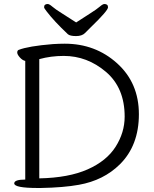

<svg xmlns="http://www.w3.org/2000/svg" viewBox="-20 -930 768 958"><path d="M176 -40Q323 -43 417.5 -85Q512 -127 557 -198Q602 -269 602 -348Q602 -492 508.5 -571.5Q415 -651 298 -651Q234 -651 176 -635ZM51 -15Q51 -34 106 -34V-626Q92 -629 79 -643.5Q66 -658 66 -668Q66 -678 73 -681Q121 -700 244 -710Q277 -712 303 -712Q456 -712 564.5 -614Q673 -516 673 -360Q673 -204 578 -110Q497 -30 374 -8Q297 6 183 8H169Q51 8 51 -15ZM360 -818Q395 -841 429 -862.5Q463 -884 478 -897Q493 -910 501 -910Q519 -910 519 -893.5Q519 -877 432 -793L404 -765Q389 -750 359.5 -750Q330 -750 319 -759Q249 -825 212 -874Q200 -889 200 -894Q200 -910 218 -910Q226 -910 241 -897Q256 -884 290.5 -862.5Q325 -841 360 -818Z"/></svg>

Font: LXGW WenKai Lite
Style: Regular
Weight: 400
Designer: LXGW / Fontworks Inc.
Foundry: LXGW / Fontworks Inc.
Version: Version 1.511; March 25, 2025